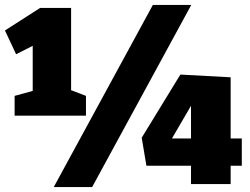

<svg xmlns="http://www.w3.org/2000/svg" viewBox="-30 -743 1011 775"><path d="M317 -356V-276H29V-356L102 -376V-558L35 -524L-10 -620L132 -711H257V-379ZM187 12 587 -723H742L342 12ZM946 -74H901V0H741V-74H561L542 -187L698 -442L901 -431V-184H946ZM664 -184H741V-316Z"/></svg>

Font: Bitter Black
Style: Regular
Weight: 900
Designer: Sol Matas, and Bitter project Authors
Foundry: Sol Matas
Version: Version 2.001